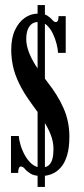

<svg xmlns="http://www.w3.org/2000/svg" viewBox="-20 -729 331 761"><path d="M129 12V-709H158V12ZM144.5 -31.5Q115.5 -31.5 100.8 -41Q86 -50.5 78.5 -59.8Q71 -69 63 -69Q52 -69 52 -43.5H23.5V-190H54.5Q55 -176.5 61 -155.8Q67 -135 78.2 -114.2Q89.5 -93.5 106 -79.2Q122.5 -65 144.5 -65Q163 -65 173.2 -74Q183.5 -83 187.8 -99.5Q192 -116 192 -139Q192 -167 181 -195.2Q170 -223.5 150.2 -253.8Q130.5 -284 105.5 -317.5Q73 -362 55.5 -398.8Q38 -435.5 31.2 -468Q24.5 -500.5 24.5 -532Q24.5 -578 39.5 -610Q54.5 -642 78.5 -658.5Q102.5 -675 130.5 -675Q155.5 -675 168 -666.8Q180.5 -658.5 187.5 -650Q194.5 -641.5 201 -641.5Q206 -641.5 209 -646.5Q212 -651.5 212 -665H240.5V-519.5H210Q209.5 -534.5 204.2 -555.2Q199 -576 189.5 -595.8Q180 -615.5 166 -628.8Q152 -642 132.5 -642Q109 -642 96.5 -624.2Q84 -606.5 84 -574.5Q84 -552 93 -526.2Q102 -500.5 120.5 -470.8Q139 -441 167.5 -404.5Q209.5 -351.5 232.2 -299.5Q255 -247.5 255 -187.5Q255 -143.5 246 -113.5Q237 -83.5 221.2 -65.5Q205.5 -47.5 185.8 -39.5Q166 -31.5 144.5 -31.5Z"/></svg>

Font: Imbue Thin 10pt SemiBold
Style: Regular
Weight: 600
Version: Version 1.102